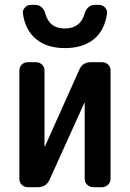

<svg xmlns="http://www.w3.org/2000/svg" viewBox="-20 -778 540 798"><path d="M391.6 -757.8Q405.3 -757.8 416 -747.1Q426.8 -736.3 424.8 -721.7Q415 -651.4 369.6 -614.7Q324.2 -578.1 250 -578.1Q175.8 -578.1 130.4 -615.2Q85 -652.3 75.2 -721.7Q73.2 -735.4 83.5 -746.6Q93.8 -757.8 108.4 -757.8H127Q141.6 -757.8 152.8 -748Q164.1 -738.3 168 -722.7Q184.6 -659.2 250 -659.7Q315.4 -660.2 332 -722.7Q335.9 -737.3 347.2 -747.6Q358.4 -757.8 373 -757.8ZM95.7 0Q81.1 0 70.8 -9.8Q60.5 -19.5 60.5 -35.2V-485.4Q60.5 -500 70.8 -509.8Q81.1 -519.5 95.7 -519.5H128.9Q143.6 -519.5 154.3 -509.8Q165 -500 165 -485.4V-169.9Q165 -168.9 166 -168.9Q167 -168.9 167 -169.9L309.6 -488.3Q323.2 -520.5 360.4 -519.5H404.3Q418.9 -519.5 429.2 -509.8Q439.5 -500 439.5 -485.4V-35.2Q439.5 -20.5 429.2 -10.3Q418.9 0 404.3 0H368.2Q353.5 0 342.8 -9.8Q332 -19.5 332 -35.2V-349.6Q332 -350.6 331.1 -350.6Q330.1 -350.6 330.1 -349.6L186.5 -32.2Q172.9 0 136.7 0Z"/></svg>

Font: Rounded-L Mgen+ 1m medium
Style: Regular
Weight: 500
Designer: [Source Han Sans]
Ryoko NISHIZUKA  (kana & ideographs); Paul D. Hunt (Latin, Greek & Cyrillic); Wenlong ZHANG  (bopomofo
Version: Version 1.059.20150602